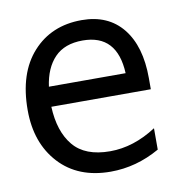

<svg xmlns="http://www.w3.org/2000/svg" viewBox="-66 -604 670 670"><g transform="rotate(-10 269.0 -269.0)"><path d="M284.6 -70.5Q367.9 -70.5 448.7 -123.1V-47.4Q365.4 0 274.4 0Q159 0 92.3 -72.4Q25.6 -144.9 25.6 -261.5Q25.6 -392.3 91.7 -465.4Q157.7 -538.5 265.4 -538.5Q359 -538.5 410.3 -475Q461.5 -411.5 461.5 -298.7V-259H109Q112.8 -170.5 154.5 -120.5Q196.2 -70.5 284.6 -70.5ZM384.6 -329.5Q378.2 -467.9 256.4 -467.9Q192.3 -467.9 157.1 -431.4Q121.8 -394.9 112.8 -329.5Z"/></g></svg>

Font: Slabo 13px
Style: Regular
Weight: 400
Designer: John Hudson
Foundry: Tiro Typeworks Ltd.
Version: Version 1.02 Build 005a